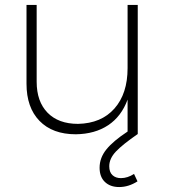

<svg xmlns="http://www.w3.org/2000/svg" viewBox="-20 -541 681 775"><path d="M421 130Q421 154 434 166Q447 178 468 178Q495 178 521 161L535 191Q499 214 461 214Q425 214 403.5 193.5Q382 173 382 136Q382 96 409.5 62Q437 28 495 -10V-139Q470 -71 416.5 -35.5Q363 0 286 1Q192 1 139.5 -53Q87 -107 87 -203V-521H128V-211Q128 -131 172 -86Q216 -41 295 -41Q389 -43 442 -103Q495 -163 495 -266V-521H536V0Q475 42 448 70.5Q421 99 421 130Z"/></svg>

Font: Montserrat arm2 ExtraLight
Style: Regular
Weight: 275
Designer: Julieta Ulanovsky
Foundry: Julieta Ulanovsky
Version: Version 6.000